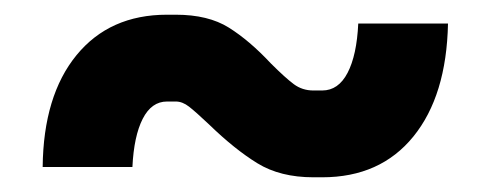

<svg xmlns="http://www.w3.org/2000/svg" viewBox="-20 -452 667 261"><path d="M264 -283Q246 -300 237 -307Q228 -314 219 -314H207Q186 -314 174 -290.5Q162 -267 160 -225H38Q39 -322 84 -377Q129 -432 207 -432H219Q263 -432 291 -414.5Q319 -397 348 -366Q368 -346 379.5 -337.5Q391 -329 406 -329H418Q440 -329 452.5 -353Q465 -377 467 -420H589Q587 -322 542 -266.5Q497 -211 418 -211H406Q361 -211 330 -230Q299 -249 264 -283Z"/></svg>

Font: Stavian Bold
Style: Bold
Weight: 700
Version: Version 1.000; ttfautohint (v1.6)